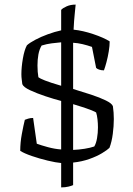

<svg xmlns="http://www.w3.org/2000/svg" viewBox="-20 -700 577 835"><path d="M246 115V9Q223 7 187.5 -1.5Q152 -10 118.5 -21.5Q85 -33 68 -44Q68 -80 75 -117.5Q82 -155 88 -179Q93 -181 102.5 -184Q112 -187 124 -187L140 -75Q159 -68 188.5 -60Q218 -52 246 -50V-261Q215 -269 177.5 -281.5Q140 -294 111 -307.5Q82 -321 77 -334Q76 -344 74.5 -354.5Q73 -365 73 -377Q73 -408 79.5 -445.5Q86 -483 97 -503Q109 -514 133.5 -527Q158 -540 188 -551Q218 -562 246 -568V-657Q253 -665 270 -672.5Q287 -680 309 -680Q308 -667 305 -639.5Q302 -612 300 -571Q340 -567 386 -551.5Q432 -536 457 -520Q457 -501 453 -476.5Q449 -452 443 -429.5Q437 -407 432 -394Q420 -394 410.5 -397.5Q401 -401 398 -405L380 -496Q360 -503 339 -508Q318 -513 298 -514V-313Q338 -301 376 -288.5Q414 -276 440.5 -263Q467 -250 471 -238Q473 -225 474 -210.5Q475 -196 475 -182Q475 -152 470.5 -117.5Q466 -83 456 -57Q447 -48 424 -34Q401 -20 368.5 -8.5Q336 3 298 7V105Q292 108 278 111.5Q264 115 246 115ZM246 -327V-516Q225 -514 204.5 -511.5Q184 -509 161 -502Q151 -485 147 -463Q143 -441 143 -415Q143 -401 144 -388Q145 -375 147 -364Q153 -359 175.5 -350Q198 -341 246 -327ZM298 -48Q323 -49 348 -53Q373 -57 390 -63Q398 -76 402 -99Q406 -122 406 -146Q406 -163 404 -181Q402 -199 398 -211Q394 -214 375 -221.5Q356 -229 333.5 -236Q311 -243 298 -247Z"/></svg>

Font: Texturina ExtraLight
Style: Regular
Weight: 200
Designer: Guillermo Torres Carreño
Foundry: Omnibus-Type
Version: Version 1.002; ttfautohint (v1.8.3)